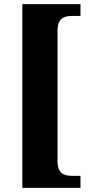

<svg xmlns="http://www.w3.org/2000/svg" viewBox="-20 -780 442 928"><path d="M88 128H369V70H331C291 70 258 61 258 -2V-631C258 -694 291 -703 331 -703H369V-760H88Z"/></svg>

Font: Noto Serif Armenian Condensed Black
Style: Regular
Weight: 900
Width: 3
Designer: Monotype Design Team
Foundry: Monotype Imaging Inc.
Version: Version 2.008